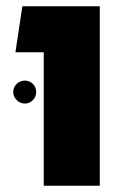

<svg xmlns="http://www.w3.org/2000/svg" viewBox="-20 -590 416 610"><path d="M119 0V-424H29L51 -570H297V0ZM22 -297Q22 -313 33 -323.5Q44 -334 59 -334Q74 -334 84.5 -323.5Q95 -313 95 -297Q95 -283 84.5 -272Q74 -261 59 -261Q44 -261 33 -272Q22 -283 22 -297Z"/></svg>

Font: FiraGO ExtraBold
Style: Regular
Weight: 800
Designer: bBox Type
Foundry: bBox Type GmbH
Version: Version 1.001;PS 001.001;hotconv 1.0.88;makeotf.lib2.5.64775